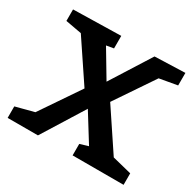

<svg xmlns="http://www.w3.org/2000/svg" viewBox="-122 -663 809 796"><g transform="rotate(30 282.5 -265.0)"><path d="M208 -464 285 -335 405 -525 550 -530V-470L465 -455L340 -270L468 -78L560 -55V0H316V-55L356 -67L274 -199L150 0H5V-55L93 -78L220 -265L92 -456L15 -470V-525L243 -530V-470Z"/></g></svg>

Font: Bitter
Style: Regular
Weight: 400
Designer: Sol Matas
Foundry: Sol Matas
Version: Version 1.300;PS 001.300;hotconv 1.0.70;makeotf.lib2.5.58329